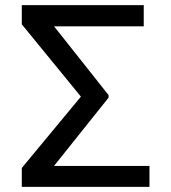

<svg xmlns="http://www.w3.org/2000/svg" viewBox="-20 -732 671 752"><path d="M565.4 -82V0H105.5V-82ZM543 -711.9V-628.9H87.9V-711.9ZM405.3 -359.4V-349.6L126 0H65.4V-74.2L296.9 -353.5L65.4 -636.7V-711.9H126Z"/></svg>

Font: GitLab Sans
Style: Regular
Weight: 400
Designer: Rasmus Andersson
Foundry: Modifications by GitLab B.V., manufactured by rsms
Version: Version 4.000;git-c8fb6b7